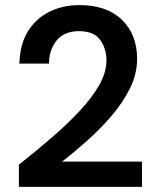

<svg xmlns="http://www.w3.org/2000/svg" viewBox="-20 -732 617 752"><path d="M54 0V-87Q121 -140 182.5 -193Q244 -246 292.5 -298Q341 -350 369 -399.5Q397 -449 397 -496Q397 -541 372.5 -575.5Q348 -610 289 -610Q231 -610 201.5 -573Q172 -536 172 -483H56Q58 -559 89.5 -609.5Q121 -660 173.5 -686Q226 -712 292 -712Q398 -712 457.5 -654.5Q517 -597 517 -502Q517 -443 489.5 -387Q462 -331 418 -279.5Q374 -228 322.5 -182Q271 -136 223 -99H536V0Z"/></svg>

Font: DM Sans SemiBold
Style: Regular
Weight: 600
Designer: Colophon Foundry, Jonny Pinhorn
Foundry: Colophon Foundry
Version: Version 4.004; ttfautohint (v1.8.4.7-5d5b)